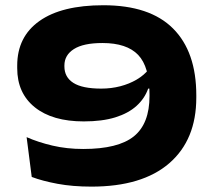

<svg xmlns="http://www.w3.org/2000/svg" viewBox="-20 -674 796 714"><path d="M364.5 -654.5Q537 -654.5 623.5 -568Q710 -481.5 710 -319.5V-311Q710 -154 609.5 -67Q509 20 320 20Q250 20 193.8 9.5Q137.5 -1 98 -16L79 -164Q122 -145 175.2 -132.5Q228.5 -120 289.5 -120Q419.5 -120 477.8 -167Q536 -214 536 -317V-323.5Q536 -425.5 493.8 -469.8Q451.5 -514 361 -514Q290 -514 254.8 -491.5Q219.5 -469 219.5 -430.5V-427Q219.5 -387 252.8 -365.8Q286 -344.5 356.5 -344.5Q393.5 -344.5 427.2 -353.2Q461 -362 488.5 -378.2Q516 -394.5 534 -417L565.5 -344.5H531Q518 -307.5 487.5 -280Q457 -252.5 408.5 -237.5Q360 -222.5 291.5 -222.5Q175 -222.5 109.5 -275Q44 -327.5 44 -420.5V-430Q44 -537.5 126.8 -596Q209.5 -654.5 364.5 -654.5Z"/></svg>

Font: Anek Latin Expanded
Style: Bold
Weight: 700
Width: 7
Designer: Yesha Goshar
Foundry: Ek Type
Version: Version 1.003